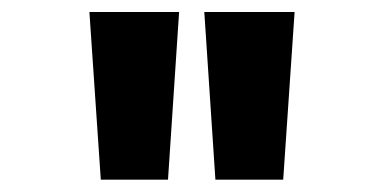

<svg xmlns="http://www.w3.org/2000/svg" viewBox="-20 -762 640 320"><path d="M148 -462.5 129 -742H278.5L260 -462.5ZM339 -462.5 320.5 -742H471L452 -462.5Z"/></svg>

Font: Fira Code Light
Style: Bold
Weight: 700
Monospace: yes
Version: Version 5.002